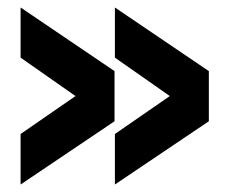

<svg xmlns="http://www.w3.org/2000/svg" viewBox="-20 -480 613 513"><path d="M287 13V-122L510 -276V-170L287 -326V-460L538 -290V-156ZM35 13V-122L258 -276V-170L35 -326V-460L286 -290V-156Z"/></svg>

Font: Teachers ExtraBold
Style: Regular
Weight: 800
Designer: Alfredo Marco Pradil, Chank Diesel
Version: Version 1.001